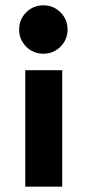

<svg xmlns="http://www.w3.org/2000/svg" viewBox="-20 -537 329 722"><path d="M214 165H75V-273H214ZM207.5 -490.5Q234 -464 234 -426Q234 -388 207.5 -361.5Q181 -335 143 -335Q105 -335 78.5 -361.5Q52 -388 52 -426Q52 -464 78.5 -490.5Q105 -517 143 -517Q181 -517 207.5 -490.5Z"/></svg>

Font: Hind Guntur
Style: Bold
Weight: 700
Designer: Manushi Parikh, Hitesh Malaviya
Foundry: Indian Type Foundry
Version: Version 1.002;PS 1.0;hotconv 1.0.86;makeotf.lib2.5.63406; tt